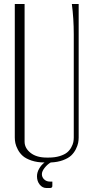

<svg xmlns="http://www.w3.org/2000/svg" viewBox="-20 -820 475 976"><path d="M55.2 -799.8H105V-100.1Q105 -66.9 135.3 -43Q165.5 -19 217.3 -19H227.1Q259.3 -19 283.7 -26.6Q308.1 -34.2 321.3 -45.2Q334.5 -56.2 342.5 -71.3Q350.6 -86.4 352.8 -97.9Q355 -109.4 355 -121.1V-645Q355 -725.6 345.2 -799.8H379.9V-121.1Q379.9 -107.4 377.2 -93.5Q374.5 -79.6 365.5 -61.5Q356.4 -43.5 341.8 -29.5Q327.1 -15.6 300 -5.6Q272.9 4.4 237.8 5.9Q221.2 15.1 207 33Q192.9 50.8 192.9 65.4Q192.9 81.1 204.6 92Q216.3 103 232.9 103H246.1V123Q246.1 127 245.6 129.2Q245.1 131.3 242.4 133.5Q239.7 135.7 233.9 135.7H215.8Q195.8 135.7 181.9 118.4Q168 101.1 168 76.2Q168 56.6 179 37.4Q189.9 18.1 206.5 5.9Q168.9 5.9 140.1 -3.9Q111.3 -13.7 95.7 -27.6Q80.1 -41.5 70.6 -59.8Q61 -78.1 58.1 -92.5Q55.2 -106.9 55.2 -121.1Z"/></svg>

Font: Reswysokr
Style: Regular
Weight: 500
Version: Version 0.984